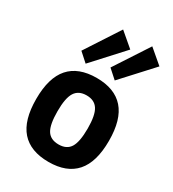

<svg xmlns="http://www.w3.org/2000/svg" viewBox="-190 -889 900 999"><g transform="rotate(30 259.5 -389.5)"><path d="M259.8 6.3Q150.9 6.3 95.9 -55.9Q41 -118.2 41 -246.1Q41 -373.5 95.9 -435.8Q150.9 -498 259.8 -498Q368.2 -498 423.1 -435.8Q478 -373.5 478 -246.1Q478 -118.2 423.1 -55.9Q368.2 6.3 259.8 6.3ZM259.8 -98.6Q308.1 -98.6 329.1 -132.3Q350.1 -166 350.1 -246.1Q350.1 -325.7 328.6 -359.4Q307.1 -393.1 259.8 -393.1Q211.9 -393.1 190.4 -359.4Q168.9 -325.7 168.9 -246.1Q168.9 -166 189.9 -132.3Q210.9 -98.6 259.8 -98.6ZM346.7 -533.2 293.9 -580.6 427.2 -784.7 511.7 -712.9ZM171.9 -533.2 119.1 -580.6 252 -784.7 336.4 -712.9Z"/></g></svg>

Font: Anaheim
Style: Bold
Weight: 700
Version: Version 2.001